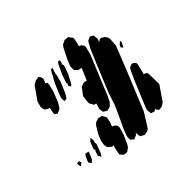

<svg xmlns="http://www.w3.org/2000/svg" viewBox="-141 -712 880 880"><g transform="rotate(-45 299.0 -271.5)"><path d="M415 -423 358 -285 339 -238 325 -209 310 -193 297 -189 289 -187 282 -191 271 -198 270 -203 268 -219 276 -246 274 -247 264 -250 259 -260 253 -270V-280L257 -313L283 -348L303 -355L314 -353L319 -351L344 -410L333 -412L325 -414L318 -422L311 -430L312 -435V-451L324 -481L351 -535L360 -546L379 -555L392 -554L400 -553L409 -541L414 -535V-524L406 -490L405 -488H408L416 -484L425 -472V-461ZM175 -422 155 -373 139 -348 118 -339 106 -347V-356L111 -385L106 -384L94 -391L89 -394L87 -399L84 -415L92 -444L136 -506L154 -517L165 -519L174 -520L182 -511L185 -498L176 -476L184 -474L185 -463ZM280 -433 258 -391 249 -383 243 -395 246 -403 248 -407 245 -409 248 -420 259 -450 280 -496 288 -507 298 -505 296 -493 292 -484 295 -476 292 -465ZM231 -433 208 -379 200 -366 195 -359 180 -357V-362V-379L189 -404L209 -450L219 -468L223 -475H224L230 -489L240 -504L250 -505L247 -497L240 -476V-469ZM528 -372 482 -256 404 -66 361 2 352 8 338 11 331 12 312 2 311 -4 309 -20 311 -26 310 -25 302 -15 291 -11 283 -7 276 -13 268 -20V-25L269 -41L280 -71L306 -127L330 -179L350 -240L406 -376L435 -444L447 -466L452 -475L472 -485L481 -479L488 -475L489 -464L490 -453L484 -436L497 -445L505 -443L519 -435L528 -422L530 -412ZM537 -349 542 -361 556 -373 557 -362 545 -340ZM543 -105 495 -35 479 -25 468 -23 459 -22 454 -29 449 -36 450 -39 445 -36 439 -32 421 -38V-43L419 -60L423 -73L438 -110L477 -203L496 -244L504 -255L518 -260L527 -258L537 -249V-237L527 -195L524 -188L527 -187L538 -183L542 -173ZM264 -58 244 -14 237 -2 228 4 219 11 204 10 195 5 186 -7 187 -16 194 -48 197 -55H195H187L177 -64L170 -70L168 -80L167 -91L171 -112L182 -139L204 -176L214 -186L229 -191L234 -193L246 -190L254 -188L261 -176L265 -169L264 -160L260 -141L252 -120H256L265 -115L274 -104V-93ZM130 -73 121 -57 116 -64 112 -72 113 -77 118 -93 124 -102 123 -103H118L121 -113L133 -143L146 -154L147 -146L148 -134L144 -124L146 -116ZM81 -80 68 -68 59 -81 61 -89 71 -110 77 -119 86 -118 95 -116 93 -108ZM18 -113 32 -117 37 -104 29 -98 23 -93 21 -98Z"/></g></svg>

Font: Rubik Marker Hatch
Style: Regular
Weight: 400
Designer: Hubert and Fischer, NaN
Foundry: Hubert & Fischer, NaN
Version: Version 2.200